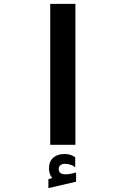

<svg xmlns="http://www.w3.org/2000/svg" viewBox="-20 -745 640 988"><path d="M368 -725V0H238.5V-725ZM229 177 249 171Q240 161.5 236 148.5Q232 135.5 232 122Q232 85.5 254 66.5Q276 47.5 312 47.5Q329 47.5 341.8 51.5Q354.5 55.5 367 64V115.5Q357 107.5 343.2 102.8Q329.5 98 314 98Q299.5 98 290.8 105.5Q282 113 282 124Q282 152 317.5 152Q340 152 371.5 142.5V190L229 223Z"/></svg>

Font: JuliaMono ExtraBoldItalic
Style: Regular
Weight: 800
Italic angle: -9°
Monospace: yes
Designer: cormullion
Foundry: corm
Version: Version 0.049; ttfautohint (v1.8.4)